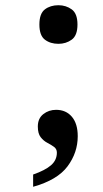

<svg xmlns="http://www.w3.org/2000/svg" viewBox="-20 -562 393 736"><path d="M107 154V107Q153 91 175.5 71.5Q198 52 198 23Q198 9 187 1Q176 -7 161.5 -14.5Q147 -22 136 -36Q125 -50 125 -77Q125 -108 146 -124.5Q167 -141 195 -141Q233 -141 255.5 -114.5Q278 -88 278 -40Q278 23 239 75.5Q200 128 107 154ZM204 -394Q173 -394 152 -410Q131 -426 131 -468Q131 -510 152 -526Q173 -542 204 -542Q233 -542 255 -526Q277 -510 277 -468Q277 -426 255 -410Q233 -394 204 -394Z"/></svg>

Font: Noto Serif Khojki
Style: Bold
Weight: 700
Version: Version 2.003